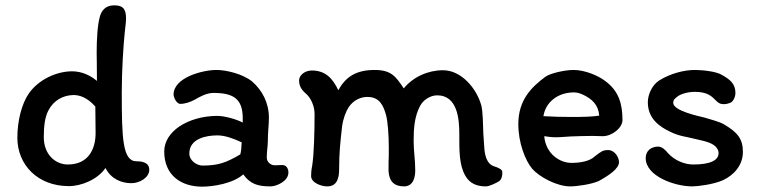

<svg xmlns="http://www.w3.org/2000/svg" viewBox="-20 -694 2843 719"><path d="M452 -626C452 -665 436 -674 407 -674C375 -674 360 -654 354 -632C345 -600 342 -547 342 -496C342 -481 343 -451 343 -391C322 -409 289 -427 250 -427C193 -427 125 -397 88 -344C61 -305 45 -241 45 -178C45 -77 121 3 238 3C285 3 346 -22 375 -65C396 -23 436 -8 472 -8C503 -8 539 -29 539 -58C539 -87 510 -90 491 -90C439 -90 436 -177 436 -348C436 -432 442 -521 447 -571C450 -598 452 -613 452 -626ZM144 -180C144 -221 148 -255 161 -280C181 -319 217 -337 253 -338C277 -339 307 -329 337 -295C337 -268 338 -231 338 -196C338 -133 309 -78 234 -78C187 -78 144 -116 144 -180Z M1060 -48C1060 -62 1053 -76 1037 -76C1025 -76 1019 -75 1009 -75C994 -75 979 -87 979 -104C979 -128 983 -147 983 -166C983 -201 987 -225 987 -253C987 -309 962 -356 924 -389C888 -418 826 -432 791 -432C737 -432 630 -403 630 -340C630 -328 642 -305 655 -305C673 -305 693 -312 708 -320C727 -331 753 -346 779 -346C853 -346 889 -325 889 -251V-235C869 -246 823 -260 794 -260C741 -260 690 -246 651 -220C619 -198 595 -166 595 -127C595 -36 660 5 737 5C779 5 853 -7 891 -41C917 -5 945 4 993 4C1015 4 1060 -15 1060 -48ZM738 -74C718 -74 689 -92 689 -119C689 -175 752 -187 794 -187C822 -187 853 -176 885 -161C884 -137 883 -129 880 -116C826 -84 796 -74 738 -74Z M1125 -344C1144 -328 1158 -297 1158 -267C1158 -202 1156 -117 1149 -73C1146 -59 1145 -46 1145 -35C1145 -9 1184 4 1205 4C1244 4 1250 -30 1250 -61C1250 -121 1254 -158 1261 -220C1265 -250 1275 -276 1286 -293C1303 -318 1329 -331 1356 -331C1402 -331 1416 -298 1426 -262C1432 -239 1436 -189 1436 -141C1436 -67 1435 -130 1435 -54C1437 -15 1456 4 1493 4C1527 4 1535 -29 1535 -56C1535 -95 1529 -130 1529 -166C1529 -212 1532 -258 1553 -297C1564 -319 1591 -337 1617 -337C1694 -337 1700 -246 1700 -193C1700 -130 1699 -76 1723 -35C1741 -4 1770 4 1800 4C1813 4 1841 -10 1850 -16C1858 -23 1862 -35 1861 -51C1861 -59 1845 -67 1828 -72C1806 -80 1797 -105 1794 -135L1790 -193C1789 -230 1788 -274 1783 -297C1766 -362 1708 -431 1639 -431C1583 -431 1527 -406 1492 -363C1462 -408 1445 -432 1383 -432C1316 -432 1275 -408 1247 -356C1226 -400 1199 -430 1148 -430C1120 -430 1100 -411 1100 -393C1100 -375 1107 -359 1125 -344Z M1921 -229C1921 -159 1947 -93 1973 -62C2000 -31 2066 4 2115 4C2142 4 2195 -4 2222 -16C2260 -37 2298 -62 2298 -87C2298 -106 2281 -132 2258 -132C2237 -132 2232 -127 2208 -109C2189 -90 2152 -84 2120 -84C2077 -84 2024 -117 2018 -184C2032 -182 2044 -180 2062 -180C2080 -180 2096 -182 2116 -183C2143 -184 2174 -185 2199 -185L2237 -184C2273 -184 2311 -216 2311 -244C2311 -304 2298 -353 2246 -391C2220 -411 2170 -432 2128 -432C2095 -432 2042 -420 2023 -407C1969 -367 1921 -319 1921 -229ZM2120 -256C2081 -256 2048 -257 2015 -259C2023 -310 2067 -348 2130 -348C2145 -347 2147 -346 2162 -340C2197 -324 2221 -301 2224 -261C2198 -257 2169 -256 2120 -256Z M2690 -229C2675 -238 2637 -248 2617 -254C2602 -258 2501 -278 2501 -309C2501 -319 2506 -324 2515 -331C2528 -342 2555 -350 2582 -350C2660 -350 2653 -304 2689 -304C2699 -304 2704 -305 2717 -310C2726 -315 2734 -331 2734 -346C2734 -379 2715 -396 2684 -413C2663 -427 2608 -432 2582 -432C2542 -432 2491 -419 2449 -393C2422 -376 2406 -340 2406 -311C2406 -251 2448 -220 2491 -200C2523 -184 2555 -181 2573 -176C2597 -170 2636 -164 2654 -150C2659 -147 2671 -135 2671 -121C2671 -94 2641 -78 2576 -78C2545 -78 2507 -92 2481 -121C2474 -130 2460 -145 2445 -145C2418 -145 2398 -129 2398 -102C2398 -34 2507 4 2572 4C2592 4 2651 -3 2687 -19C2728 -38 2762 -75 2762 -125C2762 -175 2741 -199 2690 -229Z"/></svg>

Font: Itim
Style: Regular
Weight: 400
Designer: CadsonDemak Team
Foundry: Pablo Impallari
Version: Version 1.002;PS 001.002;hotconv 1.0.88;makeotf.lib2.5.64775